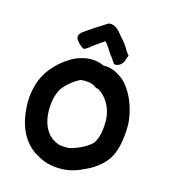

<svg xmlns="http://www.w3.org/2000/svg" viewBox="-169 -1097 1066 1208"><g transform="rotate(20 364.0 -493.0)"><path d="M39 -366C39 -345 41 -324 44 -304C60 -193 105 -102 195 -49H196C246 -24 289 -6 363 -10C436 -14 481 -37 533 -68C588 -100 639 -147 664 -210C681 -256 687 -314 685 -370C685 -389 683 -410 681 -427C669 -499 638 -573 595 -626C573 -653 554 -673 520 -690C493 -705 455 -720 409 -713C328 -745 237 -708 189 -668C142 -633 91 -573 68 -518C49 -475 39 -423 39 -366ZM181 -368C181 -407 188 -443 200 -471C213 -500 250 -540 277 -560C290 -570 300 -576 306 -579C320 -584 358 -585 375 -582L387 -578C388 -578 389 -577 393 -576L403 -571C406 -569 414 -563 427 -564C481 -542 529 -478 540 -407C549 -348 545 -280 522 -240C515 -229 490 -207 476 -198C458 -184 407 -157 385 -152C380 -151 370 -149 360 -149H358C316 -145 299 -153 268 -169C213 -205 181 -273 181 -368ZM207 -805C225 -785 239 -777 257 -769C273 -778 285 -788 296 -800C321 -822 343 -841 369 -862C382 -849 394 -837 404 -823L405 -820L430 -790C435 -785 441 -779 448 -771L449 -768L468 -745C496 -739 528 -766 530 -807L537 -825C521 -841 511 -853 501 -870H500C481 -896 465 -907 445 -928C428 -945 396 -984 355 -974L352 -975C302 -936 255 -903 207 -859C199 -851 183 -826 207 -805Z"/></g></svg>

Font: Hussar Pisanka
Style: Bd
Weight: 700
Designer: Robert Jablonski
Foundry: Cannot Into Space Fonts
Version: Version 1.070